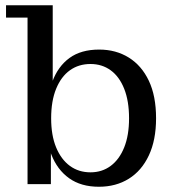

<svg xmlns="http://www.w3.org/2000/svg" viewBox="-20 -702 660 732"><path d="M357 10Q289 10 243.5 -22.5Q198 -55 175.5 -113.5Q153 -172 153 -250L158 -252Q158 -332 179.5 -390.5Q201 -449 245 -481Q289 -513 358 -513Q422 -513 471 -482.5Q520 -452 547.5 -394Q575 -336 575 -251Q575 -168 547.5 -109.5Q520 -51 471 -20.5Q422 10 357 10ZM325 -45Q369 -45 402 -69.5Q435 -94 453.5 -140Q472 -186 472 -251Q472 -317 453.5 -363.5Q435 -410 402 -434Q369 -458 325 -458Q280 -458 246.5 -434Q213 -410 194 -363.5Q175 -317 175 -251Q175 -186 194 -140Q213 -94 246.5 -69.5Q280 -45 325 -45ZM85 0V-635H3V-682H181V-356L163 -254L174 -149V0Z"/></svg>

Font: Montagu Slab
Style: Regular
Weight: 400
Version: Version 1.000